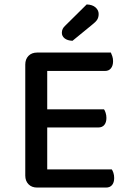

<svg xmlns="http://www.w3.org/2000/svg" viewBox="-20 -845 583 866"><path d="M94 -381H193V-8Q188 -6 175 -2.5Q162 1 148 1Q123 1 108.5 -14Q94 -29 94 -53ZM193 -231H94V-554Q94 -578 108.5 -593Q123 -608 148 -608Q162 -608 175 -605Q188 -602 193 -599ZM148 -270V-352H449Q453 -347 456.5 -336Q460 -325 460 -313Q460 -293 450.5 -281.5Q441 -270 423 -270ZM148 1V-81H484Q488 -76 491.5 -65.5Q495 -55 495 -42Q495 -22 485.5 -10.5Q476 1 458 1ZM148 -525V-608H480Q483 -602 486.5 -591.5Q490 -581 490 -569Q490 -549 480.5 -537Q471 -525 454 -525ZM275 -730 371 -825Q397 -824 411 -811.5Q425 -799 425 -782Q425 -767 418.5 -756.5Q412 -746 395 -733L307 -661Q284 -662 271.5 -672Q259 -682 259 -697Q259 -707 263 -715Q267 -723 275 -730Z"/></svg>

Font: Baloo Tamma 2 Medium
Style: Regular
Weight: 500
Designer: Divya Kowshik, Shuchita Grover and Ek Type
Foundry: Ek Type
Version: Version 1.700